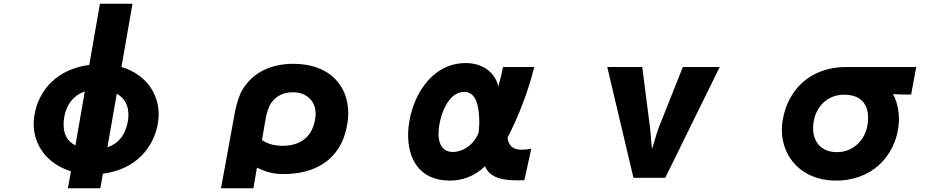

<svg xmlns="http://www.w3.org/2000/svg" viewBox="-20 -886 5040 1026"><path d="M359 29 343 120H516L530 42C702 21 805 -96 825 -235C844 -367 769 -487 629 -528L688 -866H514L457 -539C288 -517 185 -408 163 -265C161 -251 160 -237 160 -223C160 -110 233 -9 359 29ZM433 -397 383 -109C343 -129 320 -165 320 -219C320 -297 355 -371 433 -397ZM664 -242C651 -164 612 -118 554 -99L604 -385C653 -358 674 -307 664 -242Z M1836 -223C1839 -243 1841 -262 1841 -281C1841 -428 1741 -545 1548 -545C1428 -545 1331 -499 1275 -406C1256 -374 1242 -321 1235 -285L1161 120H1334L1353 10C1394 30 1438 43 1482 44C1656 48 1803 -26 1836 -223ZM1380 -138 1401 -259C1406 -285 1417 -319 1430 -337C1455 -373 1496 -394 1549 -393C1630 -391 1676 -332 1665 -256C1651 -153 1583 -104 1481 -107C1440 -109 1408 -118 1380 -138Z M2835 -528H2668C2662 -496 2651 -451 2643 -424C2623 -506 2552 -549 2469 -549C2275 -549 2168 -350 2161 -177C2157 -47 2214 79 2384 79C2448 79 2514 58 2572 2C2597 67 2673 82 2782 77L2819 -91C2800 -88 2784 -86 2769 -86C2721 -86 2699 -105 2692 -150C2754 -271 2802 -396 2835 -528ZM2538 -178C2511 -107 2446 -72 2396 -74C2346 -76 2318 -116 2324 -192C2330 -263 2371 -395 2461 -395C2526 -395 2537 -315 2540 -265C2543 -233 2540 -201 2538 -178Z M3365 64H3535L3826 -528H3629L3502 -209C3488 -174 3469 -101 3464 -90C3462 -102 3457 -180 3453 -208L3412 -528H3225Z M4752 -383 4800 -381H4849L4876 -528H4503C4306 -528 4188 -403 4162 -241C4159 -225 4158 -208 4158 -192C4158 -48 4262 75 4438 79C4637 83 4760 -49 4781 -208C4789 -268 4779 -336 4752 -383ZM4616 -219C4603 -137 4539 -73 4452 -73C4370 -73 4325 -127 4325 -200C4325 -297 4388 -380 4491 -380C4596 -380 4630 -310 4616 -219Z"/></svg>

Font: LINE Seed JP App_OTF ExtraBold
Style: Regular
Weight: 800
Designer: LINE & Fontrix & Fontworks
Version: Version 1.013